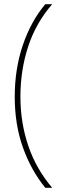

<svg xmlns="http://www.w3.org/2000/svg" viewBox="-20 -709 308 912"><path d="M195 183Q127 99 88.5 -9.5Q50 -118 50 -249Q50 -382 88.5 -495Q127 -608 195 -689H228Q151 -601 114 -488.5Q77 -376 77 -250Q77 -126 114.5 -16Q152 94 228 183Z"/></svg>

Font: Noto Sans Syriac Thin
Style: Regular
Weight: 100
Designer: Patrick Giasson and the Monotype Design Team
Foundry: Monotype Imaging Inc.
Version: Version 2.000; ttfautohint (v1.8.3) -l 8 -r 50 -G 200 -x 14 